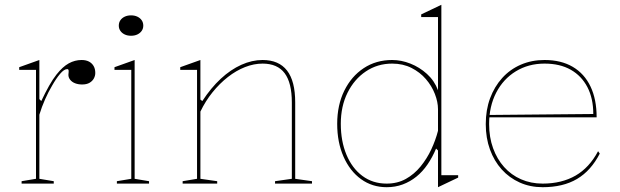

<svg xmlns="http://www.w3.org/2000/svg" viewBox="-20 -765 2584 800"><path d="M70 0V-10L130 -20V-474H60V-485L144 -515V-352L152 -344Q169 -380 184.5 -407.5Q200 -435 215 -454Q241 -487 266.5 -501Q292 -515 320 -515Q338 -515 350.5 -508.5Q363 -502 370 -490Q377 -478 377 -461Q377 -449 371 -438Q365 -427 353 -420Q341 -413 322 -413Q306 -413 293 -418Q280 -423 272.5 -432.5Q265 -442 265 -453Q265 -457 265.5 -459.5Q266 -462 266 -465Q266 -468 266 -470Q266 -477 260 -477Q247 -477 230.5 -457.5Q214 -438 197 -408Q182 -383 168 -351.5Q154 -320 144 -287V-20L204 -10V0Z M526 -616Q511 -616 499.5 -621.5Q488 -627 481.5 -636.5Q475 -646 475 -658Q475 -671 481.5 -680.5Q488 -690 499.5 -695.5Q511 -701 526 -701Q541 -701 552.5 -695.5Q564 -690 570.5 -680.5Q577 -671 577 -658Q577 -646 570.5 -636.5Q564 -627 552.5 -621.5Q541 -616 526 -616ZM467 0V-10L527 -20V-474H457V-485L541 -515V-20L601 -10V0Z M1280 -10V0H1126V-10L1196 -20V-338Q1196 -420 1166 -460Q1136 -500 1074 -500Q1038 -500 1001 -485.5Q964 -471 929.5 -444Q895 -417 865.5 -380.5Q836 -344 815 -300V-20L885 -10V0H741V-10L801 -20V-474H731V-485L815 -515V-350L823 -344Q859 -399 900 -437Q941 -475 985.5 -495Q1030 -515 1074 -515Q1108 -515 1133.5 -504Q1159 -493 1176 -471Q1193 -449 1201.5 -416Q1210 -383 1210 -338V-20Z M1819 -745V-35H1889V-25L1805 15V-138L1797 -146Q1782 -110 1761.5 -80Q1741 -50 1715 -29Q1689 -8 1658 3.5Q1627 15 1591 15Q1531 15 1484.5 -18.5Q1438 -52 1411.5 -112Q1385 -172 1385 -249Q1385 -327 1414.5 -387Q1444 -447 1495.5 -481Q1547 -515 1614 -515Q1652 -515 1690 -500Q1728 -485 1759 -457Q1790 -429 1805 -389V-694H1735V-705ZM1614 -500Q1553 -500 1504.5 -467.5Q1456 -435 1428 -378.5Q1400 -322 1400 -249Q1400 -177 1423.5 -120.5Q1447 -64 1490 -32Q1533 0 1591 0Q1636 0 1671 -19.5Q1706 -39 1732.5 -71.5Q1759 -104 1777 -142.5Q1795 -181 1805 -220V-310Q1805 -340 1792 -373.5Q1779 -407 1754.5 -435.5Q1730 -464 1694.5 -482Q1659 -500 1614 -500Z M2249 -515Q2318 -515 2366.5 -486.5Q2415 -458 2440.5 -404.5Q2466 -351 2466 -276H2018V-286L2452 -290Q2452 -355 2427.5 -402Q2403 -449 2358 -474.5Q2313 -500 2249 -500Q2182 -500 2129.5 -468Q2077 -436 2047.5 -379Q2018 -322 2018 -248Q2018 -193 2034.5 -147.5Q2051 -102 2080.5 -69Q2110 -36 2151 -18Q2192 0 2241 0Q2281 0 2315.5 -8.5Q2350 -17 2378.5 -33.5Q2407 -50 2430.5 -75.5Q2454 -101 2472 -135L2479 -125Q2461 -90 2437.5 -63.5Q2414 -37 2384.5 -19.5Q2355 -2 2319 6.5Q2283 15 2241 15Q2189 15 2145.5 -4.5Q2102 -24 2070.5 -59Q2039 -94 2021.5 -142Q2004 -190 2004 -248Q2004 -307 2022 -355.5Q2040 -404 2072.5 -440Q2105 -476 2150 -495.5Q2195 -515 2249 -515Z"/></svg>

Font: Kalnia Thin
Style: Regular
Weight: 250
Designer: Frida Medrano
Foundry: Frida Medrano
Version: Version 1.105